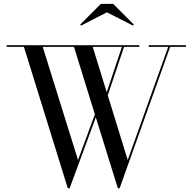

<svg xmlns="http://www.w3.org/2000/svg" viewBox="-20 -990 1023 1020"><path d="M548 -924.5 686.5 -854 691 -859.5 581 -969.5H516L406 -859.5L410.5 -854ZM720 -741V-750H15.5V-741H107L340 10H350L489 -366.5L606 10H615.5L884 -741H968V-750H770.5V-741H873.5L658.5 -140L552.5 -483.5L639 -741ZM394.5 -140 207 -741H373L484 -382.5ZM472.5 -741H627.5L547 -500Z"/></svg>

Font: Bodoni* 24
Style: Regular
Weight: 400
Version: Version 2.3